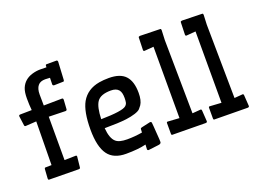

<svg xmlns="http://www.w3.org/2000/svg" viewBox="-123 -1103 1913 1432"><g transform="rotate(-20 834.0 -387.0)"><path d="M333.5 -796.9 334 -810.1Q334 -818.4 343.3 -818.4H419.9Q428.7 -818.4 430.2 -807.1L422.4 -663.1Q421.4 -653.3 415 -653.3L342.8 -651.4Q330.6 -651.9 330.1 -662.6L331.5 -714.4Q313 -716.3 293.9 -716.3Q274.9 -716.3 260.3 -710.9Q245.6 -705.6 235.8 -693.4Q216.3 -669.9 216.3 -623.5Q216.3 -577.1 217.3 -536.1L361.3 -538.1Q368.2 -537.6 369.9 -534.9Q371.6 -532.2 372.1 -526.4L367.2 -451.7Q366.2 -442.4 356.4 -441.4L223.6 -444.8V-100.6L313.5 -102.5Q321.3 -102.5 321.3 -93.3L312.5 -9.8Q311.5 -3.9 309.3 -2.2Q307.1 -0.5 300.8 0L64.9 -2.9Q58.1 -2.9 58.1 -14.6L63 -88.4Q64 -97.7 70.8 -97.7L119.6 -98.6L124 -443.8L38.1 -438.5Q29.8 -439 28.3 -446.8L18.1 -522.5Q18.1 -533.2 28.8 -533.2L121.1 -534.7Q116.7 -577.1 116.7 -628.2Q116.7 -679.2 128.9 -709Q141.1 -738.8 163.8 -758.5Q186.5 -778.3 219.2 -788.1Q252 -797.9 283.4 -797.9Q314.9 -797.9 333.5 -796.9Z M830.6 -2.9Q768.1 12.7 671.9 12.7Q573.7 12.7 529.3 -47.9Q482.9 -110.8 482.9 -247.6Q482.9 -391.1 522.5 -461.9Q567.4 -540 666 -557.1Q700.2 -563 742.2 -563Q832.5 -563 873.5 -518.6Q914.6 -474.1 914.6 -382.8Q914.6 -323.2 893.6 -291Q886.7 -280.8 875 -267.8Q863.3 -254.9 831.8 -244.9Q800.3 -234.9 759.8 -229.5Q696.8 -221.7 586.4 -221.7Q592.8 -139.2 627 -109.4Q652.8 -85.9 716.8 -85.9Q776.9 -85.9 836.4 -96.2L837.9 -121.6Q838.4 -127.4 840.6 -129.4Q842.8 -131.3 848.6 -132.8L918.9 -148.4Q929.7 -148.4 931.2 -139.2Q932.6 -130.9 934.1 -106.7Q935.5 -82.5 937 -64.9Q938.5 -47.4 939.5 -31.2L941.4 -3.9Q941.9 8.3 941.9 16.6Q941.9 31.2 920.4 33.7L839.4 43.5Q828.6 43.5 828.6 32.7ZM787.1 -446.8Q768.1 -470.2 725.1 -470.2Q642.1 -470.2 614.3 -428.2Q587.9 -389.2 585 -293.5Q755.4 -295.9 785.2 -322.8Q797.9 -334 800.5 -348.9Q803.2 -363.8 803.2 -384Q803.2 -404.3 799.6 -419.9Q795.9 -435.5 787.1 -446.8Z M1062.5 -662.1Q1053.7 -662.1 1053.7 -672.9L1056.6 -768.6Q1056.6 -774.4 1059.6 -776.1Q1062.5 -777.8 1068.4 -778.8L1227.1 -774.9Q1232.4 -774.9 1233.9 -772.2Q1235.4 -769.5 1235.8 -763.7L1232.4 -686L1239.7 -102.1L1306.2 -107.4Q1313 -107.4 1314 -98.1L1319.8 -9.8Q1318.8 -3.9 1316.7 -2.2Q1314.5 -0.5 1308.1 0L1043 -2.9Q1036.1 -2.9 1036.1 -14.6V-98.1Q1036.1 -107.4 1043.9 -107.4L1136.2 -101.6V-668Z M1396 -662.1Q1387.2 -662.1 1387.2 -672.9L1390.1 -768.6Q1390.1 -774.4 1393.1 -776.1Q1396 -777.8 1401.9 -778.8L1560.5 -774.9Q1565.9 -774.9 1567.4 -772.2Q1568.8 -769.5 1569.3 -763.7L1565.9 -686L1573.2 -102.1L1639.6 -107.4Q1646.5 -107.4 1647.5 -98.1L1653.3 -9.8Q1652.3 -3.9 1650.1 -2.2Q1647.9 -0.5 1641.6 0L1376.5 -2.9Q1369.6 -2.9 1369.6 -14.6V-98.1Q1369.6 -107.4 1377.4 -107.4L1469.7 -101.6V-668Z"/></g></svg>

Font: Wellfleet
Style: Regular
Weight: 400
Designer: Riccardo De Franceschi
Foundry: Riccardo De Franceschi
Version: Version 1.002